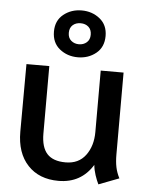

<svg xmlns="http://www.w3.org/2000/svg" viewBox="-53 -783 647 837"><g transform="rotate(5 270.0 -364.5)"><path d="M50 -189 51 -485H151V-190Q151 -130 177 -101.5Q203 -73 258 -73Q315 -73 345.5 -114Q376 -155 376 -216V-485H476V-127Q476 -95 481 -71Q486 -47 498 -24L409 10Q401 -6 393.5 -28.5Q386 -51 384 -73Q333 10 234 10Q149 10 99.5 -43Q50 -96 50 -189ZM158 -637Q158 -685 191.5 -712Q225 -739 271 -739Q317 -739 350.5 -712Q384 -685 384 -637Q384 -588 350.5 -561Q317 -534 271 -534Q225 -534 191.5 -561Q158 -588 158 -637ZM319 -637Q319 -659 305.5 -671Q292 -683 271 -683Q250 -683 236.5 -671Q223 -659 223 -637Q223 -615 237 -603Q251 -591 271 -591Q291 -591 305 -603Q319 -615 319 -637Z"/></g></svg>

Font: Niramit Medium
Style: Regular
Weight: 500
Designer: Katatrad Aksorn Co.,Ltd.
Foundry: Cadson Demak Co.,Ltd.
Version: Version 1.000; ttfautohint (v1.6)